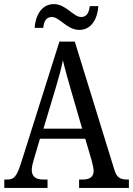

<svg xmlns="http://www.w3.org/2000/svg" viewBox="-20 -917 649 937"><path d="M367 -771C427 -771 456 -827 460 -887H418C415 -860 406 -834 376 -834C338 -834 302 -897 243 -897C182 -897 153 -840 149 -781H191C194 -808 202 -834 233 -834C271 -834 307 -771 367 -771ZM1 0H212V-41H190C152 -41 135 -58 135 -88C135 -103 141 -126 146 -142L175 -240H396L427 -135C432 -116 437 -95 437 -83C437 -56 420 -41 386 -41H366V0H609V-41H600C565 -41 549 -52 538 -89L345 -714H270L82 -119C61 -55 48 -41 16 -41H1ZM192 -289 251 -485C267 -538 279 -583 287 -623C296 -583 310 -535 327 -475L381 -289Z"/></svg>

Font: Noto Serif Lao Cond
Style: Regular
Weight: 400
Width: 3
Designer: Monotype Design Team
Foundry: Monotype Imaging Inc.
Version: Version 2.004